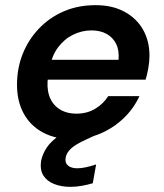

<svg xmlns="http://www.w3.org/2000/svg" viewBox="-20 -528 635 745"><path d="M260 12Q195 12 146.5 -14Q98 -40 72 -87.5Q46 -135 46 -199Q46 -263 68 -318.5Q90 -374 131 -417Q172 -460 227.5 -484Q283 -508 351 -508Q416 -508 463 -482.5Q510 -457 535 -413Q560 -369 560 -312Q560 -289 555.5 -263.5Q551 -238 545 -219H133L147 -296H440Q443 -333 430.5 -358Q418 -383 393.5 -396.5Q369 -410 335 -410Q298 -410 264 -393.5Q230 -377 205.5 -344.5Q181 -312 172 -262L167 -233Q160 -191 170.5 -158Q181 -125 208.5 -106Q236 -87 277 -87Q318 -87 349.5 -106Q381 -125 400 -155H521Q499 -107 460 -69.5Q421 -32 370 -10Q319 12 260 12ZM253 197Q218 197 190 186Q162 175 148 152.5Q134 130 140 94Q146 67 162.5 43Q179 19 212.5 -4Q246 -27 301 -49L352 -69L369 -12L313 14Q273 32 255.5 48.5Q238 65 235 83Q231 103 243.5 114Q256 125 280 125Q295 125 313.5 121Q332 117 353 110L340 183Q320 189 297.5 193Q275 197 253 197Z"/></svg>

Font: DM Sans 24pt SemiBold
Style: Italic
Weight: 600
Italic angle: -10°
Designer: Colophon Foundry, Jonny Pinhorn
Foundry: Colophon Foundry
Version: Version 4.004;gftools[0.9.30]